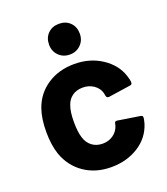

<svg xmlns="http://www.w3.org/2000/svg" viewBox="-136 -825 808 928"><g transform="rotate(-20 268.5 -361.0)"><path d="M56 -142Q39 -192 39 -260Q39 -327 56 -376Q80 -444 139 -483Q198 -522 278 -522Q358 -522 418.5 -482Q479 -442 499 -381Q507 -357 507 -345V-343Q507 -334 497 -332L382 -315H380Q371 -315 368 -325L365 -341Q358 -367 334 -384Q310 -401 277 -401Q245 -401 223 -385Q201 -369 192 -341Q181 -311 181 -259Q181 -207 191 -177Q200 -147 222.5 -130Q245 -113 277 -113Q308 -113 331.5 -129.5Q355 -146 364 -175Q365 -177 365 -181Q366 -182 366 -184Q367 -196 380 -194L495 -176Q505 -174 505 -165Q505 -157 499 -135Q478 -68 417.5 -30Q357 8 278 8Q198 8 139.5 -32Q81 -72 56 -142ZM196 -651Q196 -686 218 -708Q240 -730 275 -730Q310 -730 332 -708Q354 -686 354 -651Q354 -617 331.5 -594.5Q309 -572 275 -572Q241 -572 218.5 -594.5Q196 -617 196 -651Z"/></g></svg>

Font: Amber EN
Style: Bold
Weight: 700
Designer: Jeremy Tribby
Foundry: Tribby Type
Version: Version 1.408 November 24, 2021